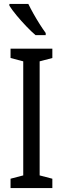

<svg xmlns="http://www.w3.org/2000/svg" viewBox="-20 -963 323 983"><path d="M248 0H34V-48L99 -65V-649L34 -666V-714H248V-666L183 -649V-65L248 -48ZM125 -943Q136 -920 151.5 -892.5Q167 -865 183.5 -839Q200 -813 214 -794V-783H162Q142 -800 115.5 -827.5Q89 -855 65 -884Q41 -913 28 -934V-943Z"/></svg>

Font: Noto Sans Bengali ExtraCondensed
Style: Regular
Weight: 400
Width: 2
Designer: Jelle Bosma - Monotype Design Team
Foundry: Monotype Imaging Inc.
Version: Version 2.003; ttfautohint (v1.8.4.7-5d5b)